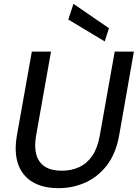

<svg xmlns="http://www.w3.org/2000/svg" viewBox="-20 -969 718 1001"><path d="M285 12Q204 12 150 -20Q96 -52 74.5 -113.5Q53 -175 68 -262L146 -700H246L168 -261Q158 -203 169.5 -162.5Q181 -122 214 -100.5Q247 -79 302 -79Q353 -79 393.5 -98Q434 -117 461.5 -157.5Q489 -198 500 -261L578 -700H678L601 -262Q584 -168 537.5 -107.5Q491 -47 425.5 -17.5Q360 12 285 12ZM526 -753 336 -867 363 -949 548 -822Z"/></svg>

Font: DM Sans Medium
Style: Italic
Weight: 500
Italic angle: -10°
Designer: Colophon Foundry, Jonny Pinhorn
Foundry: Colophon Foundry
Version: Version 4.004;gftools[0.9.30]